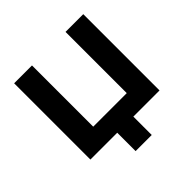

<svg xmlns="http://www.w3.org/2000/svg" viewBox="-218 -895 1255 1255"><g transform="rotate(-45 410.0 -267.5)"><path d="M338 170V0H90V-705H255V-139H565V-705H729V0H487V170Z"/></g></svg>

Font: Nunito Sans 7pt ExtraBold
Style: Regular
Weight: 800
Designer: Vernon Adams
Foundry: Vernon Adams
Version: Version 3.101;gftools[0.9.27]